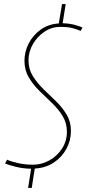

<svg xmlns="http://www.w3.org/2000/svg" viewBox="-20 -825 447 950"><path d="M388 -689 379 -672Q361 -680 338 -686Q315 -692 278 -692Q236 -692 200.5 -668.5Q165 -645 143 -607Q121 -569 121 -527Q121 -483 142.5 -448.5Q164 -414 195 -384Q226 -354 257 -324Q288 -294 309.5 -258.5Q331 -223 331 -177Q331 -130 308.5 -88.5Q286 -47 246 -20.5Q206 6 152 9L137 105H119L134 10Q92 9 57 0Q22 -9 5 -16L15 -35Q33 -26 69 -18Q105 -10 143 -10Q186 -10 224.5 -31.5Q263 -53 287 -90Q311 -127 311 -173Q311 -216 290 -250.5Q269 -285 237.5 -315Q206 -345 175 -375.5Q144 -406 122.5 -442Q101 -478 101 -524Q101 -569 122 -610Q143 -651 181.5 -678.5Q220 -706 271 -709L287 -805H305L290 -710Q324 -709 349.5 -702Q375 -695 388 -689Z"/></svg>

Font: Georama SemiCondensed Thin
Style: Italic
Weight: 100
Width: 4
Italic angle: -9°
Designer: Jean-Baptiste Levee
Foundry: Production Type
Version: Version 1.000